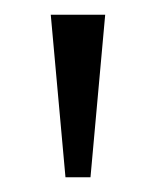

<svg xmlns="http://www.w3.org/2000/svg" viewBox="-20 -734 212 261"><path d="M69 -493 49 -714H123L103 -493Z"/></svg>

Font: Noto Serif Ethiopic SemiCondensed Light
Style: Regular
Weight: 300
Width: 4
Designer: Monotype Design Team
Foundry: Monotype Imaging Inc.
Version: Version 2.102; ttfautohint (v1.8.4.7-5d5b)